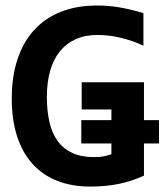

<svg xmlns="http://www.w3.org/2000/svg" viewBox="-20 -669 600 700"><path d="M276.4 -231H386.2V-270H277.8V-369.1H504.9V-231H559.6V-146H504.9V-28.8Q460.9 -8.3 413.1 1.5Q365.2 11.2 309.1 11.2Q242.7 11.2 189.7 -9.3Q136.7 -29.8 99.6 -70.3Q62.5 -110.8 42.7 -170.9Q22.9 -231 22.9 -310.1Q22.9 -389.6 43.7 -452.6Q64.5 -515.6 104.2 -559.3Q144 -603 201.9 -626Q259.8 -648.9 334 -648.9Q377.9 -648.9 419.7 -641.4Q461.4 -633.8 502.9 -621.1V-502.4Q466.8 -519.5 423.1 -530.5Q379.4 -541.5 335 -541.5Q290 -541.5 255.6 -525.9Q221.2 -510.3 198 -481.4Q174.8 -452.6 162.8 -410.6Q150.9 -368.7 150.9 -315.9Q150.9 -265.1 160.2 -224.4Q169.4 -183.6 190.2 -155Q210.9 -126.5 243.7 -111.3Q276.4 -96.2 323.2 -96.2Q334.5 -96.2 342.8 -96.9Q351.1 -97.7 358.4 -99.1Q365.7 -100.6 372.3 -102.5Q378.9 -104.5 386.2 -106.9V-146H276.4Z"/></svg>

Font: Code New Roman
Style: Bold
Weight: 700
Monospace: yes
Designer: Sam Radian
Foundry: Code New Roman
Version: Version 1.508 October 19, 2014